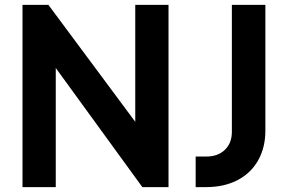

<svg xmlns="http://www.w3.org/2000/svg" viewBox="-20 -765 1173 785"><path d="M72 -745H178L533 -267V-745H669V0H562L208 -487V0H72ZM780 -125H823Q871 -125 899.5 -152.5Q928 -180 928 -226V-745H1065V-231Q1065 -162 1035.5 -109.5Q1006 -57 951 -28.5Q896 0 823 0H780Z"/></svg>

Font: Eudoxus Sans
Style: Bold
Weight: 700
Designer: Stijn de Vries
Foundry: tokotype
Version: Version 2.005